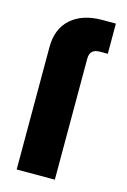

<svg xmlns="http://www.w3.org/2000/svg" viewBox="-110 -753 535 807"><g transform="rotate(15 158.0 -350.0)"><path d="M291 -568.8H257.8Q234.9 -568.8 223.9 -558.6Q212.9 -548.3 212.9 -525.9V0H46.9V-532.2Q46.9 -612.3 96.4 -656.2Q146 -700.2 231.9 -700.2H291Z"/></g></svg>

Font: Overused Grotesk ExtraBold
Style: Regular
Weight: 800
Version: Version 0.002